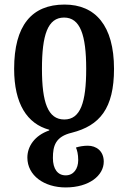

<svg xmlns="http://www.w3.org/2000/svg" viewBox="-20 -569 562 842"><path d="M263 -549C119 -549 42 -457 42 -267C42 -114 99 -26 196 0V3C132 25 100 73 100 122C100 201 174 253 268 253C372 253 435 200 435 140C435 93 402 70 365 70C348 70 328 73 313 78C318 89 323 107 323 133C323 171 303 200 268 200C233 200 212 172 212 124C212 71 223 30 295 13C417 -18 480 -93 480 -267C480 -457 398 -549 263 -549ZM261 -492C332 -492 358 -415 358 -267C358 -120 333 -45 262 -45C190 -45 164 -120 164 -267C164 -415 189 -492 261 -492Z"/></svg>

Font: Noto Serif Georgian Condensed SemiBold
Style: Regular
Weight: 600
Width: 3
Designer: Monotype Design Team, Akaki Razmadze
Foundry: Google LLC
Version: Version 2.003